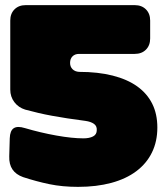

<svg xmlns="http://www.w3.org/2000/svg" viewBox="-20 -720 649 748"><path d="M593 -223Q593 -276 573 -316Q553 -356 514.5 -383.5Q476 -411 419 -425.5Q362 -440 288 -440Q272 -441 262.5 -450.5Q253 -460 253 -475Q253 -491 262.5 -500.5Q272 -510 288 -510H505Q532 -510 548.5 -526.5Q565 -543 565 -570V-640Q565 -667 548.5 -683.5Q532 -700 505 -700H80Q53 -700 36.5 -683.5Q20 -667 20 -640V-371Q20 -343 36 -322Q52 -301 78 -293Q104 -286 129.5 -280Q155 -274 182.5 -269Q210 -264 242 -259Q274 -254 313 -249Q334 -246 346 -237.5Q358 -229 357 -213Q357 -196 342.5 -188.5Q328 -181 305 -181Q261 -181 199.5 -192Q138 -203 77 -221Q48 -230 33.5 -220.5Q19 -211 18 -181L16 -111Q15 -80 28.5 -60Q42 -40 70 -30Q122 -13 172.5 -2.5Q223 8 284 8Q356 8 413.5 -7.5Q471 -23 511 -53Q551 -83 572 -126Q593 -169 593 -223Z"/></svg>

Font: Bolota
Style: Bold
Weight: 240
Designer: Gabriel Pang
Version: Version 1.000